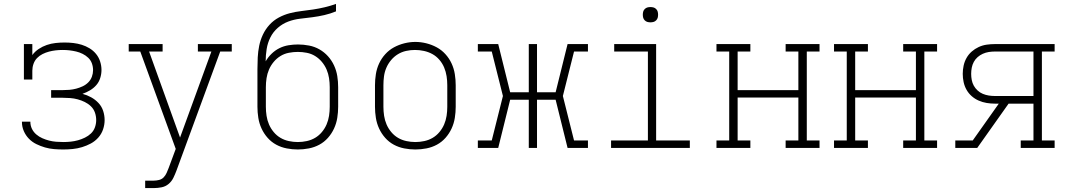

<svg xmlns="http://www.w3.org/2000/svg" viewBox="-20 -755 5440 980"><path d="M303 8Q279 8 255.5 6Q232 4 209.5 -2.5Q187 -9 165.5 -19.5Q144 -30 127.5 -47Q111 -64 101.5 -86Q92 -108 92 -132Q92 -132 92 -132.5Q92 -133 92 -134H135Q135 -133 135 -133Q135 -133 135 -133Q135 -114 143 -97.5Q151 -81 165 -69Q179 -57 196 -49.5Q213 -42 230.5 -37.5Q248 -33 266.5 -31.5Q285 -30 303 -30Q322 -30 341 -32Q360 -34 378 -39Q396 -44 413.5 -52.5Q431 -61 444.5 -74Q458 -87 464.5 -105Q471 -123 471 -142Q471 -162 464.5 -180.5Q458 -199 444 -212.5Q430 -226 412.5 -234.5Q395 -243 376.5 -248Q358 -253 338.5 -254.5Q319 -256 300 -256H241V-295H300Q317 -295 334.5 -296.5Q352 -298 369 -302.5Q386 -307 402 -314.5Q418 -322 430.5 -334.5Q443 -347 449 -363.5Q455 -380 455 -397Q455 -415 449 -431.5Q443 -448 430.5 -460Q418 -472 402 -480Q386 -488 369 -492Q352 -496 335 -498Q318 -500 300 -500Q300 -500 300 -500Q300 -500 300 -500Q282 -500 264.5 -498Q247 -496 230 -491.5Q213 -487 197 -479Q181 -471 169 -458.5Q157 -446 151 -429Q145 -412 145 -394V-349H102V-530H145V-474Q158 -492 177.5 -505Q197 -518 219 -525.5Q241 -533 264 -535.5Q287 -538 309 -538Q309 -538 309 -538Q309 -538 310 -538Q332 -538 354 -535.5Q376 -533 397 -526.5Q418 -520 437 -508.5Q456 -497 470 -480Q484 -463 491 -441.5Q498 -420 498 -398Q498 -377 491.5 -356.5Q485 -336 471.5 -320.5Q458 -305 439.5 -294Q421 -283 401 -276Q424 -270 445 -258.5Q466 -247 482.5 -229.5Q499 -212 506.5 -189Q514 -166 514 -142Q514 -118 506 -94.5Q498 -71 481.5 -52.5Q465 -34 443.5 -22.5Q422 -11 399 -4Q376 3 351.5 5.5Q327 8 303 8Z M721 205V167H765Q778 167 792 163.5Q806 160 815.5 150Q825 140 830.5 127.5Q836 115 841 102L877 5L696 -492H637V-530H810V-492H741L899 -53L1059 -492H990V-530H1163V-492H1104L881 115Q874 134 865 152.5Q856 171 840.5 184Q825 197 805 201Q785 205 765 205Z M1500 8Q1472 8 1443.5 2.5Q1415 -3 1390 -16.5Q1365 -30 1346 -51.5Q1327 -73 1315 -99Q1303 -125 1298.5 -153.5Q1294 -182 1294 -210V-310Q1294 -333 1294 -356Q1294 -379 1294 -402Q1294 -432 1295.5 -462Q1297 -492 1303 -521.5Q1309 -551 1322 -578.5Q1335 -606 1355.5 -628.5Q1376 -651 1403 -665.5Q1430 -680 1459 -687.5Q1488 -695 1518 -698.5Q1548 -702 1578 -706.5Q1608 -711 1637.5 -718Q1667 -725 1695 -735V-697Q1666 -685 1635.5 -678Q1605 -671 1574 -667Q1543 -663 1512 -659.5Q1481 -656 1451.5 -645Q1422 -634 1398 -613Q1374 -592 1360 -564Q1346 -536 1341 -504.5Q1336 -473 1336 -442Q1348 -463 1366 -480.5Q1384 -498 1406 -509Q1428 -520 1452.5 -524Q1477 -528 1501 -528Q1529 -528 1557.5 -522.5Q1586 -517 1610.5 -503Q1635 -489 1654 -468Q1673 -447 1685 -421Q1697 -395 1701.5 -367Q1706 -339 1706 -310V-210Q1706 -182 1701.5 -153.5Q1697 -125 1685 -99Q1673 -73 1654 -51.5Q1635 -30 1610 -16.5Q1585 -3 1556.5 2.5Q1528 8 1500 8ZM1500 -30Q1523 -30 1546 -35Q1569 -40 1588.5 -51.5Q1608 -63 1623 -81Q1638 -99 1647 -120Q1656 -141 1659.5 -164Q1663 -187 1663 -210V-310Q1663 -333 1659.5 -356Q1656 -379 1647 -400Q1638 -421 1623 -439Q1608 -457 1588.5 -469Q1569 -481 1546 -485.5Q1523 -490 1500 -490Q1477 -490 1454 -485.5Q1431 -481 1411.5 -469Q1392 -457 1377 -439Q1362 -421 1353 -400Q1344 -379 1340.5 -356Q1337 -333 1337 -310V-210Q1337 -187 1340.5 -164Q1344 -141 1353 -120Q1362 -99 1377 -81Q1392 -63 1411.5 -51.5Q1431 -40 1454 -35Q1477 -30 1500 -30Z M2100 8Q2072 8 2043.5 2.5Q2015 -3 1990 -16.5Q1965 -30 1946 -51.5Q1927 -73 1915 -99Q1903 -125 1898.5 -153.5Q1894 -182 1894 -210V-320Q1894 -348 1898.5 -376.5Q1903 -405 1915 -431Q1927 -457 1946.5 -478.5Q1966 -500 1991 -513.5Q2016 -527 2044 -534Q2072 -541 2100 -541Q2128 -541 2156 -534Q2184 -527 2209 -513.5Q2234 -500 2253.5 -478.5Q2273 -457 2285 -431Q2297 -405 2301.5 -376.5Q2306 -348 2306 -320V-210Q2306 -182 2301.5 -153.5Q2297 -125 2285 -99Q2273 -73 2254 -51.5Q2235 -30 2210 -16.5Q2185 -3 2156.5 2.5Q2128 8 2100 8ZM2100 -30Q2123 -30 2146 -35Q2169 -40 2188.5 -51.5Q2208 -63 2223 -81Q2238 -99 2247 -120Q2256 -141 2259.5 -164Q2263 -187 2263 -210V-320Q2263 -343 2259.5 -366Q2256 -389 2247 -410.5Q2238 -432 2222.5 -450Q2207 -468 2187 -479Q2167 -490 2144 -495Q2121 -500 2098 -500Q2075 -500 2052.5 -495Q2030 -490 2010.5 -478Q1991 -466 1976 -448Q1961 -430 1952 -409Q1943 -388 1940 -365.5Q1937 -343 1937 -320V-210Q1937 -187 1940.5 -164Q1944 -141 1953 -120Q1962 -99 1977 -81Q1992 -63 2011.5 -51.5Q2031 -40 2054 -35Q2077 -30 2100 -30Z M2419 0V-38H2490L2547 -265L2490 -492H2419V-530H2523L2584 -284H2679V-530H2721V-284H2816L2877 -530H2981V-492H2910L2853 -265L2910 -38H2981V0H2877L2816 -246H2721V0H2679V-246H2584L2523 0Z M3099 0V-38H3287V-492H3115V-530H3329V-38H3501V0ZM3300 -641Q3292 -641 3284.5 -643Q3277 -645 3271 -651Q3265 -657 3263 -664.5Q3261 -672 3261 -680Q3261 -688 3263 -695.5Q3265 -703 3271 -709Q3277 -715 3284.5 -717Q3292 -719 3300 -719Q3308 -719 3315.5 -717Q3323 -715 3329 -709Q3335 -703 3337 -695.5Q3339 -688 3339 -680Q3339 -672 3337 -664.5Q3335 -657 3329 -651Q3323 -645 3315.5 -643Q3308 -641 3300 -641Z M3637 0V-38H3702V-492H3637V-530H3810V-492H3745V-295H4055V-492H3990V-530H4163V-492H4098V-38H4163V0H3990V-38H4055V-257H3745V-38H3810V0Z M4237 0V-38H4302V-492H4237V-530H4410V-492H4345V-295H4655V-492H4590V-530H4763V-492H4698V-38H4763V0H4590V-38H4655V-257H4345V-38H4410V0Z M4856 0V-38H4945L5078 -226H5058Q5037 -226 5016 -229.5Q4995 -233 4975.5 -241.5Q4956 -250 4940 -264Q4924 -278 4913.5 -296.5Q4903 -315 4898.5 -336Q4894 -357 4894 -378Q4894 -399 4898.5 -420Q4903 -441 4913.5 -459.5Q4924 -478 4940 -492Q4956 -506 4975.5 -515Q4995 -524 5016 -527Q5037 -530 5058 -530H5363V-492H5298V-38H5363V0H5190V-38H5255V-226H5128L4968 0ZM5058 -265H5255V-492H5058Q5042 -492 5026.5 -489.5Q5011 -487 4996.5 -480.5Q4982 -474 4970 -463.5Q4958 -453 4950.5 -439Q4943 -425 4940 -409.5Q4937 -394 4937 -378Q4937 -362 4940 -346.5Q4943 -331 4950.5 -317.5Q4958 -304 4970 -293Q4982 -282 4996.5 -276Q5011 -270 5026.5 -267.5Q5042 -265 5058 -265Z"/></svg>

Font: Iosevka Slab XLtEx
Style: Regular
Weight: 200
Width: 7
Monospace: yes
Designer: Belleve Invis
Foundry: Belleve Invis
Version: Version 11.1.0; ttfautohint (v1.8.3)